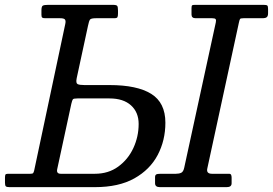

<svg xmlns="http://www.w3.org/2000/svg" viewBox="-58 -770 1122 790"><path d="M925 -677 795 -77Q790 -55 814 -55H884Q891 -55 893 -50.5Q895 -46 895 -39V-16Q895 0 875 0H600Q580 0 580 -16V-41Q580 -49 584.5 -52Q589 -55 603 -55H666Q679 -55 687.8 -59.2Q696.5 -63.5 700 -80L830 -678Q832 -687.5 829.2 -691.2Q826.5 -695 815 -695H747Q730 -695 730 -710V-737Q730 -747 733.2 -748.5Q736.5 -750 745 -750H1027Q1038.5 -750 1041.8 -747.2Q1045 -744.5 1045 -733V-716Q1045 -703 1039.2 -699Q1033.5 -695 1024 -695H944Q932 -695 929.8 -692Q927.5 -689 925 -677ZM66.5 -55Q75.5 -55 78 -57.5Q80.5 -60 82.5 -68L210.5 -671Q213.5 -684.5 209.2 -689.8Q205 -695 189.5 -695H128.5Q119 -695 115.8 -697.5Q112.5 -700 112.5 -709V-727Q112.5 -743.5 118.2 -746.8Q124 -750 139.5 -750H406.5Q421.5 -750 424.5 -745.5Q427.5 -741 427.5 -726V-715Q427.5 -703.5 425.2 -699.2Q423 -695 411.5 -695H336.5Q316.5 -695 312.2 -689.2Q308 -683.5 304 -663.5L257.5 -448Q253.5 -428 261.2 -424Q269 -420 289.5 -420H392.5Q506 -420 564.2 -383.8Q622.5 -347.5 622.5 -265Q622.5 -192.5 590.8 -132.2Q559 -72 494.8 -36Q430.5 0 332.5 0H-19Q-30 0 -33.8 -3.2Q-37.5 -6.5 -37.5 -18V-38.5Q-37.5 -47.5 -35.8 -51.2Q-34 -55 -25 -55ZM260.5 -365Q245 -365 242 -361.5Q239 -358 235.5 -343L177.5 -74.5Q173 -55 192 -55H332.5Q388 -55 428.5 -84.5Q469 -114 490.8 -161Q512.5 -208 512.5 -260Q512.5 -308 481 -336.5Q449.5 -365 392.5 -365Z"/></svg>

Font: Besley
Style: Italic
Weight: 400
Italic angle: -13°
Designer: Owen Earl
Foundry: indestructible type*
Version: Version 4.000; ttfautohint (v1.8.4.7-5d5b)